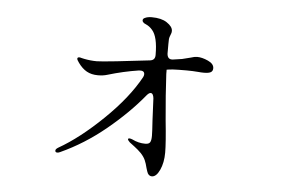

<svg xmlns="http://www.w3.org/2000/svg" viewBox="-46 -613 1092 734"><g transform="rotate(5 500.0 -246.0)"><path d="M759 -375Q759 -364 751 -359.5Q743 -355 725 -355Q713 -355 705 -356Q681 -358 658 -358Q624 -358 605 -357Q581 -355 581 -353L582 -352V-338Q586 -259 595 -161Q604 -75 604 -38Q604 1 591 29Q578 57 561 57Q551 57 545 47Q542 41 538 27Q534 10 528.5 -2.5Q523 -15 511 -28Q498 -41 484.5 -51Q471 -61 466 -65Q458 -73 458 -76Q458 -80 463 -80Q468 -80 475 -77Q499 -65 525 -65Q539 -65 543.5 -72.5Q548 -80 548 -97Q548 -113 545 -156L541 -241Q540 -250 537 -255Q534 -260 529 -260Q523 -260 515 -251Q457 -180 375.5 -113Q294 -46 204 -5Q198 -2 193 -2Q185 -2 185 -9Q185 -15 195 -21Q274 -66 362 -151Q450 -236 495 -318Q498 -324 498 -329Q498 -337 492.5 -340Q487 -343 477 -342Q418 -333 358 -315Q342 -310 322 -310Q297 -310 279 -320Q261 -330 246 -351Q238 -362 238 -366Q238 -372 245 -372Q249 -372 253 -370.5Q257 -369 264 -368Q289 -363 313 -363Q327 -363 388.5 -369.5Q450 -376 515 -384Q535 -386 535 -406V-407Q535 -476 513 -501Q502 -514 488 -520L480 -524Q474 -529 474 -534Q474 -541 482 -544Q492 -549 508 -549Q545 -549 566 -535Q589 -520 589 -503Q589 -496 586 -490Q581 -478 580.5 -472Q580 -466 580 -453V-415Q582 -392 603 -395L637 -400L669 -408Q684 -413 694 -413Q713 -413 736 -402.5Q759 -392 759 -375Z"/></g></svg>

Font: Shippori Mincho B1
Style: Regular
Weight: 400
Designer: FONTDASU
Foundry: FONTDASU / Google Inc. / but / Adobe
Version: Version 3.110; ttfautohint (v1.8.3)